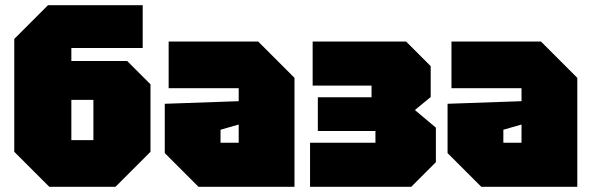

<svg xmlns="http://www.w3.org/2000/svg" viewBox="-20 -720 2280 740"><path d="M255 -180H340V-335H255ZM170 0 35 -135V-570L165 -700H530V-535H255V-485H470L560 -395V-135L425 0Z M615 -130V-320L900 -330V-380H630V-560H975L1115 -420V0H745ZM830 -220V-170H900V-240Z M1660 -95 1565 0H1175V-170H1427V-215H1205V-345H1412V-390H1185V-560H1545L1640 -465V-346L1579 -296L1660 -228Z M1705 -130V-320L1990 -330V-380H1720V-560H2065L2205 -420V0H1835ZM1920 -220V-170H1990V-240Z"/></svg>

Font: Tektur SemiCondensed Black
Style: Regular
Weight: 900
Width: 4
Designer: Adam Jagosz
Foundry: Adam Jagosz
Version: Version 1.005;gftools[0.9.30]